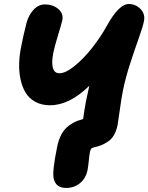

<svg xmlns="http://www.w3.org/2000/svg" viewBox="-20 -704 735 952"><path d="M308.1 228Q256.8 228 246.1 181.2Q238.3 146 263.2 24.9Q275.4 -36.1 306.6 -67.9Q337.9 -99.6 392.1 -113.8Q397.5 -154.3 405.8 -199.2Q409.2 -215.8 415 -242.4Q420.9 -269 422.9 -278.8Q324.7 -182.1 228 -182.1Q186 -182.1 155 -199.2Q124 -216.3 106.9 -244.6Q89.8 -272.9 81.8 -311Q73.7 -349.1 75 -389.6Q76.2 -430.2 85 -473.1Q94.7 -523.9 111.8 -591.8Q122.6 -629.9 146.7 -656Q170.9 -682.1 203.1 -682.1Q241.7 -682.1 268.6 -659.9Q295.4 -637.7 289.1 -604Q285.6 -588.4 268.6 -532.2Q251.5 -476.1 244.1 -441.9Q225.6 -340.8 274.9 -340.8Q305.7 -340.8 350.8 -377.7Q396 -414.6 437.7 -467.8Q479.5 -521 509.8 -576.2Q569.8 -684.1 618.2 -684.1Q652.8 -684.1 676.8 -659.4Q700.7 -634.8 693.8 -599.1Q688.5 -571.8 668.5 -515.9Q648.4 -460 625.5 -389.4Q602.5 -318.8 589.8 -255.9Q582.5 -221.2 574.5 -161.9Q566.4 -102.5 563 -84Q557.1 -55.2 545.2 -34.4Q533.2 -13.7 515.4 -2Q497.6 9.8 482.2 15.9Q466.8 22 444.8 26.9Q435.1 28.8 431.4 34.7Q427.7 40.5 425.8 50.8Q423.3 62 420.2 93.5Q417 125 414.1 139.2Q405.8 180.2 376.7 204.1Q347.7 228 308.1 228Z"/></svg>

Font: Shantell Sans Bouncy
Style: Italic
Weight: 800
Italic angle: -11.31°
Designer: Stephen Nixon, Anya Danilova, Shantell Martin
Foundry: Arrow Type
Version: Version 1.006;[9816181b4]